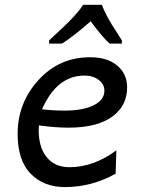

<svg xmlns="http://www.w3.org/2000/svg" viewBox="-20 -759 600 792"><path d="M245.1 -302.7Q325.7 -302.7 370.1 -326.7Q410.6 -348.1 410.6 -384.8Q410.6 -411.6 387 -429.4Q363.3 -447.3 329.1 -447.3Q214.4 -447.3 153.3 -308.1Q201.7 -302.7 245.1 -302.7ZM248 12.7Q160.6 12.7 106.7 -42.2Q52.7 -97.2 52.7 -207Q52.7 -334 138.4 -428.5Q224.1 -522.9 351.6 -522.9Q422.9 -522.9 463.6 -488.5Q504.4 -454.1 504.4 -398.9Q504.4 -327.6 450.7 -283.7Q387.7 -232.4 262.2 -232.4Q209.5 -232.4 140.6 -241.7Q139.6 -231.4 139.6 -221.7Q139.6 -152.8 171.4 -112.3Q204.6 -69.3 266.6 -69.3Q365.7 -69.3 460 -138.7L457 -42.5Q357.9 12.7 248 12.7ZM482.9 -579.1H432.6Q404.8 -602.5 354 -671.4Q288.6 -613.3 235.8 -579.1H182.6V-592.3Q253.4 -657.2 282.5 -688.7Q311.5 -720.2 322.8 -739.3H399.9Q418 -690.9 462.4 -624.5L482.9 -592.3Z"/></svg>

Font: Cadman
Style: Italic
Weight: 400
Italic angle: -12°
Designer: Paul James MIller
Foundry: High-Logic / Made with FontCreator
Version: Version 2.114;March 28, 2021;FontCreator 13.0.0.2683 64-bit